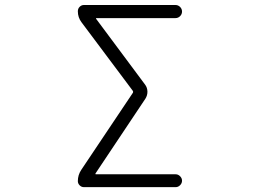

<svg xmlns="http://www.w3.org/2000/svg" viewBox="-20 -774 1040 772"><path d="M368.2 -701.2Q364.3 -701.2 367.2 -697.3L563.5 -433.6Q572.3 -421.9 572.8 -406.2Q573.2 -390.6 564.5 -377L364.3 -77.1Q362.3 -73.2 366.2 -73.2H686.5Q696.3 -73.2 704.1 -65.4Q711.9 -57.6 711.9 -47.4Q711.9 -37.1 704.1 -29.3Q696.3 -21.5 686.5 -21.5H317.4Q307.6 -21.5 300.3 -28.8Q293 -36.1 293 -45.9Q293 -70.3 306.6 -90.8L514.6 -401.4Q516.6 -405.3 513.7 -409.2L307.6 -684.6Q293 -704.1 293 -728.5Q293 -739.3 300.3 -746.6Q307.6 -753.9 317.4 -753.9H685.5Q696.3 -753.9 704.1 -746.1Q711.9 -738.3 711.9 -727.5Q711.9 -716.8 704.1 -709Q696.3 -701.2 685.5 -701.2Z"/></svg>

Font: Rounded-L Mgen+ 1m light
Style: Regular
Weight: 200
Designer: [Source Han Sans]
Ryoko NISHIZUKA  (kana & ideographs); Paul D. Hunt (Latin, Greek & Cyrillic); Wenlong ZHANG  (bopomofo
Version: Version 1.059.20150602